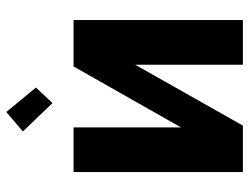

<svg xmlns="http://www.w3.org/2000/svg" viewBox="-112 -691 803 619"><g transform="rotate(-90 289.5 -381.5)"><path d="M188.3 -199.6 384.8 -545.9H534.2V0H390.2V-346.9L194.1 0H44.3V-545.9H188.3ZM266.8 -613.7 175.2 -709.2 237.9 -762.7 316.8 -667.2Z"/></g></svg>

Font: Inter Tight
Style: Regular
Weight: 400
Designer: Rasmus Andersson
Foundry: rsms
Version: Version 3.002